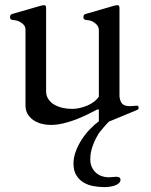

<svg xmlns="http://www.w3.org/2000/svg" viewBox="-20 -475 594 754"><path d="M44.4 -394.5Q41 -395.5 36.9 -395.8Q32.7 -396 28.8 -396.7Q24.9 -397.5 22.2 -399.7Q19.5 -401.9 19.5 -407.2Q19.5 -411.6 21 -415Q22.5 -418.5 28.8 -420.4L140.6 -452.6Q144 -453.6 147.5 -454.1Q150.9 -454.6 153.8 -454.6Q161.1 -454.6 161.1 -444.3V-116.7Q161.1 -99.1 169.7 -86.2Q178.2 -73.2 192.1 -64.7Q206.1 -56.2 224.6 -51.8Q243.2 -47.4 262.7 -47.4Q278.3 -47.4 293.9 -51Q309.6 -54.7 323.7 -60.8Q337.9 -66.9 349.4 -75.7Q360.8 -84.5 368.2 -95.2V-359.4Q366.7 -372.6 355.7 -382.1Q344.7 -391.6 332.5 -394.5Q329.1 -395.5 325 -395.8Q320.8 -396 316.9 -396.7Q313 -397.5 310.3 -399.7Q307.6 -401.9 307.6 -407.2Q307.6 -411.6 309.1 -415Q310.5 -418.5 316.9 -420.4L428.7 -452.6Q432.1 -453.6 435.5 -454.1Q439 -454.6 441.9 -454.6Q445.3 -454.6 447.3 -452.1Q449.2 -449.7 449.2 -442.9V-96.2Q451.7 -75.7 460.7 -66.9Q469.7 -58.1 490.7 -58.1L519 -60.1Q522.9 -60.1 523.7 -56.4Q524.4 -52.7 524.4 -49.8Q524.4 -48.3 522.9 -46.4Q521.5 -44.4 515.6 -42L385.7 11.7Q384.8 12.7 380.6 13.9Q376.5 15.1 375.5 15.1Q370.1 15.1 369.1 10Q368.2 4.9 368.2 1V-43Q367.2 -45.4 366.9 -45.7Q366.7 -45.9 365.7 -45.9Q364.3 -45.9 363 -45.2Q361.8 -44.4 358.9 -43.5Q342.3 -34.7 320.8 -24.2Q299.3 -13.7 275.9 -4.9Q252.4 3.9 227.5 9.8Q202.6 15.6 178.2 15.6Q164.1 15.6 147.2 12Q130.4 8.3 115.2 -0.7Q100.1 -9.8 90.1 -24.7Q80.1 -39.6 80.1 -61.5V-359.4Q80.1 -372.6 68.4 -382.1Q56.6 -391.6 44.4 -394.5ZM410.2 0Q409.2 0.5 402.8 7.6Q396.5 14.6 388.4 23.7Q380.4 32.7 373.5 41.3Q366.7 49.8 365.2 53.2Q355 70.3 348.9 85.2Q342.8 100.1 339.6 112.3Q336.4 124.5 335.4 134.3Q334.5 144 334.5 150.9Q334.5 167 340.1 179.9Q345.7 192.9 355.5 202.1Q365.2 211.4 378.7 216.3Q392.1 221.2 408.2 221.2Q413.6 221.2 421.4 220.2Q429.2 219.2 437.5 219.2Q444.3 219.2 448.7 221.9Q453.1 224.6 453.1 231Q453.1 238.8 447 244.4Q440.9 250 431.4 253.4Q421.9 256.8 410.6 258.3Q399.4 259.8 389.2 259.8Q368.7 259.8 347.2 255.9Q325.7 252 308.3 241.7Q291 231.4 279.8 213.4Q268.6 195.3 268.6 167Q268.6 143.6 277.6 119.4Q286.6 95.2 301 73Q315.4 50.8 333.5 32Q351.6 13.2 370.1 0Z"/></svg>

Font: Kurinto Book Core
Style: Regular
Weight: 400
Designer: Kurinto was developed by Clint Goss from a range of fonts that are compatible with the SIL Open Font License Version 1.1
Foundry: Clinton F. Goss
Version: Version 2.196; July 25, 2020